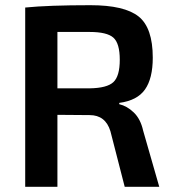

<svg xmlns="http://www.w3.org/2000/svg" viewBox="-20 -719 669 739"><path d="M593 0H460L405 -214Q386 -276 325 -276L201 -277V0H77V-690Q166 -699 328 -699Q459 -699 513.5 -655.5Q568 -612 568 -497Q568 -417 538 -374.5Q508 -332 439 -323V-318Q469 -311 495 -286Q521 -261 531 -216ZM201 -379H325Q392 -380 416.5 -403Q441 -426 441 -489Q441 -552 416.5 -574Q392 -596 325 -596H201Z"/></svg>

Font: Exo 2.0 Semi Bold
Style: Regular
Weight: 600
Designer: Natanael Gama
Version: Version 1.001;PS 001.001;hotconv 1.0.70;makeotf.lib2.5.58329